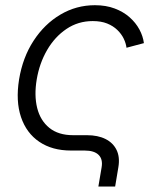

<svg xmlns="http://www.w3.org/2000/svg" viewBox="-20 -570 592 727"><path d="M352.5 136.2 364.7 64Q370.1 33.2 353.5 16.6Q336.9 0 300.3 0H248.5Q177.7 0 128.9 -33Q80.1 -65.9 59.6 -126.5Q39.1 -187 52.2 -269Q65.9 -352.5 107.2 -415.8Q148.4 -479 208.5 -514.6Q268.6 -550.3 339.4 -550.3Q381.3 -550.3 414.3 -537.8Q447.3 -525.4 470.7 -504.6Q494.1 -483.9 507.8 -458.5Q521.5 -433.1 524.9 -406.7L459 -389.2Q457 -405.8 448.5 -423.6Q439.9 -441.4 424.3 -456.5Q408.7 -471.7 385.7 -481Q362.8 -490.2 331.1 -490.2Q275.9 -490.2 231.7 -460.4Q187.5 -430.7 158.4 -380.6Q129.4 -330.6 119.1 -269.5Q108.9 -209 120.8 -161.1Q132.8 -113.3 167 -85.7Q201.2 -58.1 256.8 -58.1H309.1Q350.6 -58.1 379.4 -43.7Q408.2 -29.3 421.4 -2.2Q434.6 24.9 428.2 63L416 136.2Z"/></svg>

Font: Inter 16pt Light
Style: Italic
Weight: 300
Italic angle: -9.3988°
Version: Version 4.001;git-66647c0bb